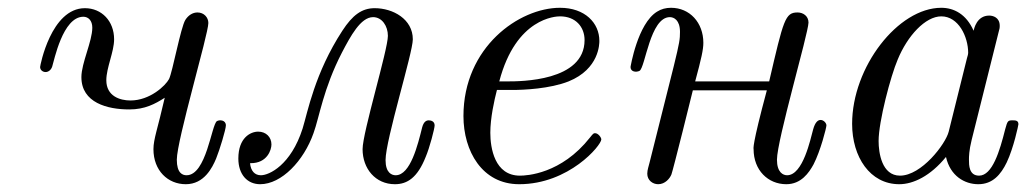

<svg xmlns="http://www.w3.org/2000/svg" viewBox="-20 -462 2635 493"><path d="M83 -290C83 -282 90 -277 97 -277C104 -277 111 -282 114 -291C119 -306 141 -419 194 -419C207 -419 217 -409 217 -391C217 -356 189 -300 189 -264C189 -198 256 -181 312 -181C352 -181 378 -195 403 -211C385 -132 374 -105 374 -79C374 -24 411 11 457 11C504 11 525 -31 535 -55C544 -77 560 -130 560 -140C560 -154 544 -155 537 -151C523 -142 510 -12 459 -12C449 -12 434 -17 434 -52C434 -102 515 -374 515 -403C515 -417 504 -430 487 -430C474 -430 463 -422 456 -411C444 -392 423 -277 414 -259C405 -242 365 -204 315 -204C288 -204 253 -215 253 -256C253 -288 273 -329 273 -361C273 -408 241 -441 198 -441C111 -441 83 -293 83 -290Z M592 -55C592 -14 615 11 648 11C703 11 760 -49 785 -120C800 -161 810 -234 858 -327C880 -369 906 -418 938 -418C961 -418 976 -395 976 -370C976 -334 911 -122 911 -79C911 -29 944 11 994 11C1026 11 1052 -6 1073 -59C1083 -82 1096 -132 1096 -140C1096 -151 1086 -153 1081 -153C1075 -153 1068 -150 1064 -135C1053 -91 1034 -12 996 -12C986 -12 970 -18 970 -51C970 -103 1040 -326 1040 -361C1040 -413 989 -441 942 -441C909 -441 885 -423 859 -383C788 -274 770 -174 757 -132C727 -38 671 -12 650 -12C634 -12 624 -23 622 -43H624C666 -43 677 -77 677 -91C677 -110 663 -124 643 -124C623 -124 592 -108 592 -55Z M1170 -164C1170 -74 1218 11 1313 11C1441 11 1524 -89 1524 -104C1524 -109 1516 -120 1508 -120C1504 -120 1503 -119 1495 -109C1421 -15 1332 -11 1315 -11C1250 -11 1239 -82 1239 -121C1239 -159 1249 -204 1256 -231H1295C1325 -231 1392 -234 1440 -253C1519 -285 1519 -350 1519 -357C1519 -403 1482 -442 1418 -442C1313 -442 1170 -341 1170 -164ZM1262 -253C1305 -417 1408 -420 1418 -420C1458 -420 1481 -393 1481 -359C1481 -253 1316 -253 1283 -253Z M1599 -290C1599 -277 1614 -276 1622 -280C1637 -288 1649 -418 1700 -418C1710 -418 1726 -411 1726 -380C1726 -362 1725 -353 1710 -292L1648 -45C1646 -36 1642 -26 1642 -16C1642 1 1656 11 1670 11C1688 11 1700 -4 1704 -14C1708 -24 1759 -229 1759 -230H1949C1910 -85 1915 -81 1915 -79C1915 -25 1952 11 1999 11C2037 11 2057 -18 2069 -40C2087 -75 2102 -134 2102 -140C2102 -146 2095 -154 2087 -154C2080 -154 2073 -148 2068 -130C2061 -105 2042 -12 2001 -12C1991 -12 1975 -19 1975 -52C1975 -102 2055 -374 2056 -404C2056 -421 2042 -430 2028 -430C1996 -430 1992 -412 1955 -253H1765C1781 -312 1786 -335 1786 -352C1786 -404 1751 -442 1703 -442C1690 -442 1678 -439 1667 -432C1617 -401 1599 -290 1599 -290Z M2168 -144C2168 -59 2214 11 2289 11C2325 11 2369 -10 2409 -59C2420 -10 2457 11 2492 11C2529 11 2550 -14 2565 -45C2583 -83 2595 -141 2595 -143C2595 -153 2587 -153 2580 -153C2568 -153 2567 -152 2561 -130C2547 -74 2528 -11 2494 -11C2468 -11 2468 -38 2468 -52C2468 -59 2468 -75 2475 -103L2543 -375C2547 -389 2547 -391 2547 -396C2547 -417 2530 -422 2520 -422C2488 -422 2481 -388 2480 -383C2461 -426 2429 -442 2397 -442C2286 -442 2168 -290 2168 -144ZM2236 -100C2236 -150 2267 -267 2285 -309C2310 -370 2356 -420 2397 -420C2441 -420 2466 -368 2466 -326C2466 -324 2465 -319 2463 -313L2416 -124C2408 -92 2346 -11 2291 -11C2244 -11 2236 -70 2236 -100Z"/></svg>

Font: CMU Serif
Style: Italic
Weight: 500
Italic angle: -14.04°
Version: Version 0.7.0